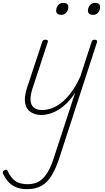

<svg xmlns="http://www.w3.org/2000/svg" viewBox="-104 -795 739 1354"><path d="M189 16Q145 16 113.5 -4Q82 -24 73.5 -66Q65 -108 86 -174L194 -500Q197 -508 201.5 -511.5Q206 -515 217 -515Q226 -515 231 -511Q236 -507 233 -499L123 -164Q109 -119 111.5 -86.5Q114 -54 134.5 -36.5Q155 -19 194 -19Q223 -19 256.5 -30Q290 -41 325 -67.5Q360 -94 395 -139.5Q430 -185 462 -254L542 -500Q544 -508 549 -511.5Q554 -515 564 -515Q576 -515 579 -508.5Q582 -502 579 -494L317 311Q293 387 263 438Q233 489 191 514Q149 539 87 539Q45 539 12.5 526.5Q-20 514 -43 489.5Q-66 465 -83 429Q-85 421 -83.5 415.5Q-82 410 -72 405Q-63 400 -58 402Q-53 404 -50 411Q-26 463 7 483.5Q40 504 91 504Q140 504 174 482.5Q208 461 233.5 417.5Q259 374 279 308L426 -141Q395 -94 362.5 -63Q330 -32 298.5 -15Q267 2 239 9Q211 16 189 16ZM328 -690Q312 -690 302 -697.5Q292 -705 292 -719Q292 -741 305.5 -758Q319 -775 342 -775Q358 -775 368 -768Q378 -761 378 -746Q378 -725 364 -707.5Q350 -690 328 -690ZM553 -690Q536 -690 526 -697.5Q516 -705 516 -719Q516 -741 530 -758Q544 -775 566 -775Q582 -775 592 -768Q602 -761 602 -746Q602 -725 588.5 -707.5Q575 -690 553 -690Z"/></svg>

Font: Playwrite CO Thin
Style: Regular
Weight: 250
Version: Version 1.002